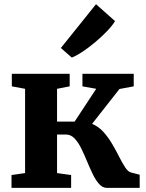

<svg xmlns="http://www.w3.org/2000/svg" viewBox="-20 -914 710 934"><path d="M36 0V-62.5L102 -72V-482L37.5 -494V-555H319V-494L257.5 -482V-322.5H343L448 -482L381 -494V-555H630.5V-494L561 -481L428 -311.5Q459.5 -298.5 483.5 -271.8Q507.5 -245 526 -213.2Q544.5 -181.5 559.8 -151.2Q575 -121 588.8 -100Q602.5 -79 617 -75L659.5 -64V0H500.5Q479 0 462.2 -18.8Q445.5 -37.5 431.2 -67Q417 -96.5 403.2 -129.8Q389.5 -163 375 -192.5Q360.5 -222 342.5 -240.8Q324.5 -259.5 301.5 -259.5H257.5V-72L326 -62.5V0ZM328.5 -634.5 276 -680.5 447 -893.5 539.5 -811.5Q527 -790 501.2 -763Q475.5 -736 444.2 -709.8Q413 -683.5 382.8 -663.2Q352.5 -643 330.5 -634.5Z"/></svg>

Font: Merriweather 20pt ExtraBold
Style: Regular
Weight: 800
Version: Version 2.100